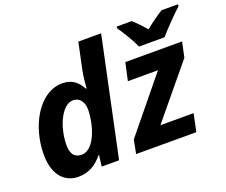

<svg xmlns="http://www.w3.org/2000/svg" viewBox="-125 -960 1368 1163"><g transform="rotate(-20 559.5 -378.0)"><path d="M44 -189C44 -43 119 10 198 10C267 10 315 -23 354 -71H358L349 0H461L622 -760H475L438 -585C430 -545 425 -481 425 -476H421C396 -521 362 -556 297 -556C143 -556 44 -366 44 -189ZM571 0H959L983 -114H769L1045 -448L1066 -546H700L675 -432H869L588 -88ZM193 -195C193 -310 250 -437 322 -437C365 -437 390 -403 390 -351C390 -275 352 -109 260 -109C215 -109 193 -138 193 -195ZM724 -754C751 -715 790 -653 810 -606H975C1010 -648 1080 -719 1119 -754V-766H1013C974 -741 939 -716 900 -684C877 -712 844 -746 821 -766H724Z"/></g></svg>

Font: BC Sans
Style: Bold Italic
Weight: 700
Italic angle: -12°
Designer: Monotype Design Team
Province of B.C.
Foundry: Monotype Imaging Inc.
Version: Version 2.000;GOOG;noto-source:20170915:90ef993387c0